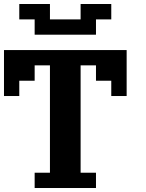

<svg xmlns="http://www.w3.org/2000/svg" viewBox="-20 -943 732 963"><path d="M153.8 0V-76.7H230.5V-615.2H153.8V-538.1H76.7V-461.4H0V-691.9H615.2V-461.4H538.1V-538.1H461.4V-615.2H384.3V-76.7H461.4V0ZM153.8 -769V-845.7H76.7V-922.9H230.5V-845.7H384.3V-922.9H538.1V-845.7H461.4V-769Z"/></svg>

Font: Good Old DOS
Style: Regular
Weight: 400
Designer: Vasily Draigo
Foundry: Vasily Draigo
Version: 1.0